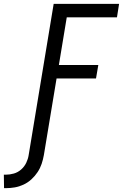

<svg xmlns="http://www.w3.org/2000/svg" viewBox="-118 -755 639 998"><path d="M-97 223 -98 153H-88Q-67 153 -46 147Q-25 141 -8 126Q9 111 18.5 91Q28 71 31 51L161 -735H501L490 -665H229L188 -417H393L381 -347H176L110 51Q106 74 98.5 96.5Q91 119 77.5 139.5Q64 160 45.5 177Q27 194 4.5 204.5Q-18 215 -41 219Q-64 223 -87 223Z"/></svg>

Font: Iosevka Algr
Style: Italic
Weight: 400
Italic angle: -9°
Monospace: yes
Designer: Belleve Invis
Foundry: Belleve Invis
Version: Version 26.0.2; ttfautohint (v1.8.3)